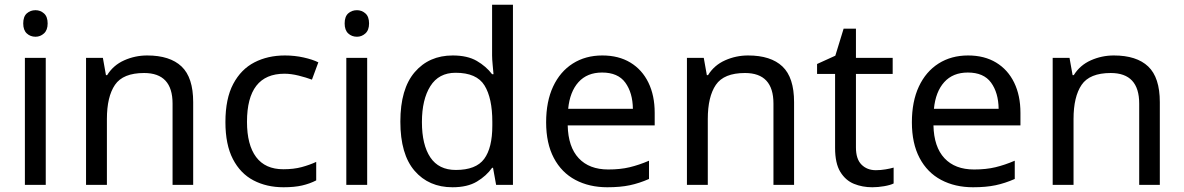

<svg xmlns="http://www.w3.org/2000/svg" viewBox="-20 -780 4994 810"><path d="M130 -737Q150 -737 165.5 -723.5Q181 -710 181 -681Q181 -653 165.5 -639Q150 -625 130 -625Q108 -625 93 -639Q78 -653 78 -681Q78 -710 93 -723.5Q108 -737 130 -737ZM173 -536V0H85V-536Z M601 -546Q697 -546 746 -499.5Q795 -453 795 -349V0H708V-343Q708 -472 588 -472Q499 -472 465 -422Q431 -372 431 -278V0H343V-536H414L427 -463H432Q458 -505 504 -525.5Q550 -546 601 -546Z M1176 10Q1105 10 1049.5 -19Q994 -48 962.5 -109Q931 -170 931 -265Q931 -364 964 -426Q997 -488 1053.5 -517Q1110 -546 1182 -546Q1223 -546 1261 -537.5Q1299 -529 1323 -517L1296 -444Q1272 -453 1240 -461Q1208 -469 1180 -469Q1022 -469 1022 -266Q1022 -169 1060.5 -117.5Q1099 -66 1175 -66Q1219 -66 1252.5 -75Q1286 -84 1314 -97V-19Q1287 -5 1254.5 2.5Q1222 10 1176 10Z M1486 -737Q1506 -737 1521.5 -723.5Q1537 -710 1537 -681Q1537 -653 1521.5 -639Q1506 -625 1486 -625Q1464 -625 1449 -639Q1434 -653 1434 -681Q1434 -710 1449 -723.5Q1464 -737 1486 -737ZM1529 -536V0H1441V-536Z M1889 10Q1789 10 1729 -59.5Q1669 -129 1669 -267Q1669 -405 1729.5 -475.5Q1790 -546 1890 -546Q1952 -546 1991.5 -523Q2031 -500 2056 -467H2062Q2061 -480 2058.5 -505.5Q2056 -531 2056 -546V-760H2144V0H2073L2060 -72H2056Q2032 -38 1992 -14Q1952 10 1889 10ZM1903 -63Q1988 -63 2022.5 -109.5Q2057 -156 2057 -250V-266Q2057 -366 2024 -419.5Q1991 -473 1902 -473Q1831 -473 1795.5 -416.5Q1760 -360 1760 -265Q1760 -169 1795.5 -116Q1831 -63 1903 -63Z M2521 -546Q2590 -546 2639.5 -516Q2689 -486 2715.5 -431.5Q2742 -377 2742 -304V-251H2375Q2377 -160 2421.5 -112.5Q2466 -65 2546 -65Q2597 -65 2636.5 -74.5Q2676 -84 2718 -102V-25Q2677 -7 2637 1.5Q2597 10 2542 10Q2466 10 2407.5 -21Q2349 -52 2316.5 -113.5Q2284 -175 2284 -264Q2284 -352 2313.5 -415Q2343 -478 2396.5 -512Q2450 -546 2521 -546ZM2520 -474Q2457 -474 2420.5 -433.5Q2384 -393 2377 -321H2650Q2649 -389 2618 -431.5Q2587 -474 2520 -474Z M3136 -546Q3232 -546 3281 -499.5Q3330 -453 3330 -349V0H3243V-343Q3243 -472 3123 -472Q3034 -472 3000 -422Q2966 -372 2966 -278V0H2878V-536H2949L2962 -463H2967Q2993 -505 3039 -525.5Q3085 -546 3136 -546Z M3675 -62Q3695 -62 3716 -65.5Q3737 -69 3750 -73V-6Q3736 1 3710 5.5Q3684 10 3660 10Q3618 10 3582.5 -4.5Q3547 -19 3525 -55Q3503 -91 3503 -156V-468H3427V-510L3504 -545L3539 -659H3591V-536H3746V-468H3591V-158Q3591 -109 3614.5 -85.5Q3638 -62 3675 -62Z M4064 -546Q4133 -546 4182.5 -516Q4232 -486 4258.5 -431.5Q4285 -377 4285 -304V-251H3918Q3920 -160 3964.5 -112.5Q4009 -65 4089 -65Q4140 -65 4179.5 -74.5Q4219 -84 4261 -102V-25Q4220 -7 4180 1.5Q4140 10 4085 10Q4009 10 3950.5 -21Q3892 -52 3859.5 -113.5Q3827 -175 3827 -264Q3827 -352 3856.5 -415Q3886 -478 3939.5 -512Q3993 -546 4064 -546ZM4063 -474Q4000 -474 3963.5 -433.5Q3927 -393 3920 -321H4193Q4192 -389 4161 -431.5Q4130 -474 4063 -474Z M4679 -546Q4775 -546 4824 -499.5Q4873 -453 4873 -349V0H4786V-343Q4786 -472 4666 -472Q4577 -472 4543 -422Q4509 -372 4509 -278V0H4421V-536H4492L4505 -463H4510Q4536 -505 4582 -525.5Q4628 -546 4679 -546Z"/></svg>

Font: Noto Sans Tifinagh Adrar
Style: Regular
Weight: 400
Designer: JamraPatel
Foundry: JamraPatel LLC
Version: Version 2.006; ttfautohint (v1.8.4.7-5d5b)